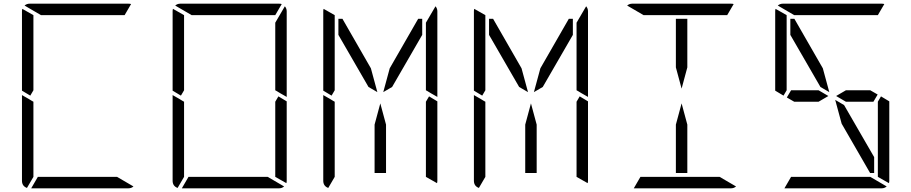

<svg xmlns="http://www.w3.org/2000/svg" viewBox="-20 -1020 4936 1040"><path d="M144 -502 99 -529V-959Q99 -968 101 -972L161 -938V-928V-918V-866V-735V-548V-531ZM126 -2Q99 -12 99 -41V-500V-505L134 -485L152 -474L161 -469V-452V-265V-134V-83V-82V-72V-62ZM202 -938 113 -990Q125 -1000 140 -1000H408H676Q686 -1000 690 -998L655 -938H625H439H377ZM614 -62 703 -10Q691 0 676 0H408H149L185 -62H191H377H439Z M1488 -498 1533 -471V-41Q1533 -32 1531 -28L1471 -62V-70V-82V-83V-134V-265V-450V-469ZM960 -502 915 -529V-959Q915 -968 917 -972L977 -938V-928V-918V-866V-735V-548V-531ZM942 -2Q915 -12 915 -41V-500V-505L950 -485L968 -474L977 -469V-452V-265V-134V-83V-82V-72V-62ZM1018 -938 929 -990Q941 -1000 956 -1000H1224H1492Q1502 -1000 1506 -998L1471 -938H1441H1255H1193ZM1430 -62 1519 -10Q1507 0 1492 0H1224H965L1001 -62H1007H1193H1255ZM1533 -959V-500V-495L1498 -515L1480 -526L1471 -531V-550V-735V-866V-897L1523 -986Q1533 -974 1533 -959Z M2071 -345V-83H2009V-345L2040 -460ZM2304 -498 2349 -471V-41Q2349 -32 2347 -28L2287 -62V-70V-82V-83V-134V-265V-450V-469ZM2091 -650 2245 -918H2267V-831L2104 -549L2056 -521ZM1776 -502 1731 -529V-959Q1731 -968 1733 -972L1793 -938V-928V-918V-866V-735V-548V-531ZM1758 -2Q1731 -12 1731 -41V-500V-505L1766 -485L1784 -474L1793 -469V-452V-265V-134V-83V-82V-72V-62ZM2349 -959V-500V-495L2314 -515L2296 -526L2287 -531V-550V-735V-866V-897L2339 -986Q2349 -974 2349 -959ZM1813 -831V-918H1835L1989 -650L2024 -521L1976 -549Z M2887 -345V-83H2825V-345L2856 -460ZM3120 -498 3165 -471V-41Q3165 -32 3163 -28L3103 -62V-70V-82V-83V-134V-265V-450V-469ZM2907 -650 3061 -918H3083V-831L2920 -549L2872 -521ZM2592 -502 2547 -529V-959Q2547 -968 2549 -972L2609 -938V-928V-918V-866V-735V-548V-531ZM2574 -2Q2547 -12 2547 -41V-500V-505L2582 -485L2600 -474L2609 -469V-452V-265V-134V-83V-82V-72V-62ZM3165 -959V-500V-495L3130 -515L3112 -526L3103 -531V-550V-735V-866V-897L3155 -986Q3165 -974 3165 -959ZM2629 -831V-918H2651L2805 -650L2840 -521L2792 -549Z M3703 -345V-83H3641V-345L3672 -460ZM3641 -655V-918H3703V-655L3672 -540ZM3466 -938 3377 -990Q3389 -1000 3404 -1000H3672H3940Q3950 -1000 3954 -998L3919 -938H3889H3703H3641ZM3878 -62 3967 -10Q3955 0 3940 0H3672H3413L3449 -62H3455H3641H3703Z M4552 -451 4715 -169V-83H4693L4539 -350L4504 -479ZM4562 -531H4694L4734 -508L4711 -469H4562L4509 -500ZM4752 -498 4797 -471V-41Q4797 -32 4795 -28L4735 -62V-70V-82V-83V-134V-265V-450V-469ZM4224 -502 4179 -529V-959Q4179 -968 4181 -972L4241 -938V-928V-918V-866V-735V-548V-531ZM4282 -938 4193 -990Q4205 -1000 4220 -1000H4488H4756Q4766 -1000 4770 -998L4735 -938H4705H4519H4457ZM4694 -62 4783 -10Q4771 0 4756 0H4488H4229L4265 -62H4271H4457H4519ZM4414 -469H4282L4242 -492L4265 -531H4414L4467 -500ZM4261 -831V-918H4283L4437 -650L4472 -521L4424 -549Z"/></svg>

Font: DSEG14 Modern
Style: Light
Weight: 300
Designer: Keshikan(Twitter:@keshinomi_88pro)
Version: Version 0.46